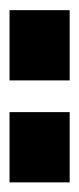

<svg xmlns="http://www.w3.org/2000/svg" viewBox="97 -857 165 399"><g transform="rotate(-90 179.5 -657.5)"><path d="M0 -595.2V-720.2H146V-595.2ZM211.9 -595.2V-720.2H357.9V-595.2Z"/></g></svg>

Font: Aspekta 400
Style: Bold
Weight: 700
Designer: Ivo Dolenc
Version: Version 2.000